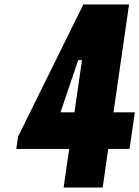

<svg xmlns="http://www.w3.org/2000/svg" viewBox="-20 -845 627 865"><path d="M561.4 -825H355.5L61.6 -230L53.5 -174H291.6L266.6 0H442.6L467.6 -174H563.6L587.4 -339H491.4ZM349.3 -574 315.4 -339H252.6L332.4 -574Z"/></svg>

Font: Blink
Style: Obl
Weight: 400
Designer: Mew Too
Foundry: Cannot Into Space Fonts
Version: Version 001.000